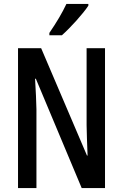

<svg xmlns="http://www.w3.org/2000/svg" viewBox="-20 -960 627 980"><path d="M431 -931V-940H319C298 -895 269 -846 232 -792V-780H296C339 -818 405 -891 431 -931ZM516 0V-714H422V-321C423 -279 424 -235 427 -166H424L190 -714H72V0H166V-402C165 -445 163 -492 159 -558H163L397 0Z"/></svg>

Font: Noto Sans Malayalam ExtraCondensed Medium
Style: Regular
Weight: 500
Width: 2
Designer: Jelle Bosma - Monotype Design Team
Foundry: Monotype Imaging Inc.
Version: Version 2.104